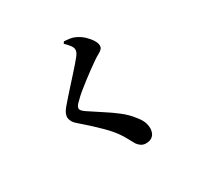

<svg xmlns="http://www.w3.org/2000/svg" viewBox="-185 -1041 1370 1332"><g transform="rotate(-30 500.0 -375.0)"><path d="M620 74Q598 74 581.5 62.5Q565 51 555 36Q545 20 535 0Q525 -20 505 -52Q477 -98 418 -157Q359 -216 272 -291Q254 -306 245 -324Q236 -342 236 -355Q236 -371 243 -386.5Q250 -402 266 -422Q283 -442 308 -470.5Q333 -499 361.5 -530.5Q390 -562 418 -593Q446 -624 468 -649.5Q490 -675 501 -689Q512 -704 516.5 -714Q521 -724 521 -735Q521 -752 506 -771.5Q491 -791 471 -810L480 -824Q504 -823 527.5 -819.5Q551 -816 570 -806Q602 -791 627 -767Q652 -743 667 -718.5Q682 -694 682 -674Q682 -658 671.5 -647.5Q661 -637 643 -627.5Q625 -618 602 -602Q575 -584 541.5 -559Q508 -534 474.5 -508.5Q441 -483 413.5 -460Q386 -437 371 -421Q351 -403 343 -391.5Q335 -380 335 -370Q335 -359 345.5 -348.5Q356 -338 371 -328Q418 -296 470 -263Q522 -230 570 -193Q618 -156 651 -113Q679 -79 688.5 -53.5Q698 -28 698 -1Q698 15 691 33Q684 51 666.5 62.5Q649 74 620 74Z"/></g></svg>

Font: Noto Serif HK ExtraLight ExtraBold
Style: Regular
Weight: 800
Version: Version 2.003-H1;hotconv 1.1.1;makeotfexe 2.6.0